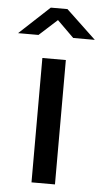

<svg xmlns="http://www.w3.org/2000/svg" viewBox="-94 -780 434 815"><g transform="rotate(5 123.5 -373.0)"><path d="M172 -530H72V0H172ZM195 -626H287L160 -746H89L-40 -626H47L124 -696Z"/></g></svg>

Font: Bisquit Text
Style: Regular
Weight: 400
Version: Version 1.004;Glyphs 3.2.3 (3260)